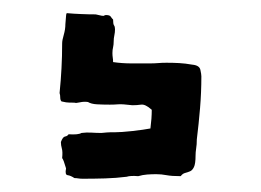

<svg xmlns="http://www.w3.org/2000/svg" viewBox="-20 -140 395 291"><path d="M125 -118.2Q136.7 -115.2 137.7 -116.2Q138.7 -117.2 140.6 -117.2Q146.5 -117.2 147.9 -114.7Q149.4 -112.3 151.4 -110.4Q151.4 -103.5 152.8 -101.6Q154.3 -99.6 154.3 -95.7Q154.3 -90.8 153.3 -86.4Q152.3 -82 152.3 -77.1Q152.3 -72.3 151.4 -68.4Q150.4 -64.5 150.4 -59.6Q150.4 -55.7 150.9 -52.7Q151.4 -49.8 151.4 -45.9Q165 -43.9 179.2 -43.9Q193.4 -43.9 207 -43.9Q213.9 -43.9 219.7 -44.4Q225.6 -44.9 232.4 -44.9Q242.2 -44.9 251.5 -44.4Q260.7 -43.9 271.5 -42Q282.2 -41 283.7 -34.2Q285.2 -27.3 285.2 -24.4Q285.2 0 283.2 23.9Q281.2 47.9 278.3 71.3Q278.3 79.1 277.3 85Q276.4 90.8 276.4 95.7Q276.4 108.4 273.9 113.3Q271.5 118.2 268.1 119.6Q264.6 121.1 260.7 122.1Q256.8 123 253.9 127Q240.2 127 232.4 125.5Q224.6 124 216.8 124Q210 124 203.1 124.5Q196.3 125 189.5 127Q177.7 126 171.9 127.9Q156.2 129.9 139.2 130.4Q122.1 130.9 105.5 130.9Q101.6 130.9 98.6 130.4Q95.7 129.9 92.8 129.9Q86.9 126 82.5 125.5Q78.1 125 80.1 115.2Q76.2 101.6 74.2 99.6Q75.2 89.8 73.7 85Q72.3 80.1 72.3 75.2Q75.2 67.4 78.6 66.9Q82 66.4 84 63.5Q98.6 64.5 103.5 61.5Q111.3 60.5 118.7 61Q126 61.5 133.8 61.5Q143.6 60.5 147 60.5Q150.4 60.5 153.3 60.5Q163.1 60.5 180.7 58.6Q198.2 56.6 208 54.7Q209 46.9 209.5 40Q210 33.2 210 26.4Q200.2 17.6 193.8 18.6Q187.5 19.5 180.7 19.5Q165 17.6 159.2 18.1Q153.3 18.6 146.5 18.6Q135.7 18.6 127 18.1Q118.2 17.6 113.3 14.6Q107.4 13.7 101.1 15.1Q94.7 16.6 92.8 15.6Q83 15.6 80.1 15.1Q77.1 14.6 73.2 13.7Q71.3 11.7 71.3 7.8Q71.3 3.9 70.3 1Q72.3 -18.6 73.2 -36.6Q74.2 -54.7 74.2 -74.2Q74.2 -79.1 76.7 -87.4Q79.1 -95.7 79.1 -103.5Q80.1 -113.3 80.1 -115.7Q80.1 -118.2 81.1 -120.1Q91.8 -119.1 103 -118.7Q114.3 -118.2 125 -118.2Z"/></svg>

Font: Caesar Dressing
Style: Regular
Weight: 400
Designer: Dathan Boardman
Foundry: Open Window
Version: Version 1.000